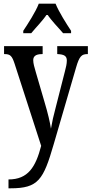

<svg xmlns="http://www.w3.org/2000/svg" viewBox="-20 -786 496 1040"><path d="M106 -619V-606H149C175 -638 211 -673 235 -710C259 -673 295 -638 322 -606H365V-619C340 -657 299 -721 281 -766H190C173 -721 131 -657 106 -619ZM26 186V234H37C188 234 215 188 271 -5L392 -420C410 -483 423 -493 454 -493H456V-536H290V-493H293C326 -491 342 -484 342 -458C342 -440 337 -420 332 -401L282 -205C270 -161 262 -125 256 -89C251 -122 240 -171 221 -234L174 -395C166 -422 160 -443 160 -460C160 -479 171 -493 208 -493H211V-536H2V-493H5C35 -493 45 -484 59 -441L203 4C173 119 132 186 26 186Z"/></svg>

Font: Noto Serif Tamil ExtraCondensed Medium
Style: Italic
Weight: 500
Width: 2
Italic angle: -12°
Designer: Indian Type Foundry, Tom Grace, and the Monotype Design Team
Foundry: Monotype Imaging Inc.
Version: Version 2.003